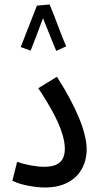

<svg xmlns="http://www.w3.org/2000/svg" viewBox="-20 -828 442 853"><path d="M200 -808 144 -803C129 -764 82 -644 72 -619L116 -603C122 -617 151 -693 171 -747C190 -702 220 -623 230 -602L274 -622C256 -661 217 -772 200 -808ZM35 -25C70 -7 134 5 181 5C309 5 365 -77 365 -164C365 -237 323 -346 233 -487L150 -436C258 -275 268 -203 268 -167C268 -108 234 -87 176 -87C143 -87 96 -95 56 -109Z"/></svg>

Font: Noto Sans Arabic UI XCn Md
Style: Regular
Weight: 500
Width: 2
Designer: Monotype Design Team, Nadine Chahine and Nizar Qandah
Foundry: Monotype Imaging Inc.
Version: Version 2.010